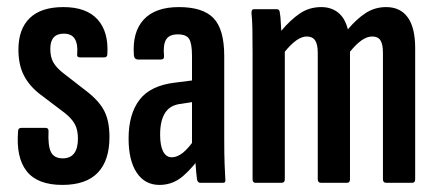

<svg xmlns="http://www.w3.org/2000/svg" viewBox="-20 -516 1232 542"><path d="M156 6Q86 6 55.5 -32.5Q25 -71 31 -145Q31 -155 40 -155H109Q117 -155 117 -146Q115 -104 124 -86.5Q133 -69 157 -69Q200 -69 200 -125Q200 -149 191.5 -165Q183 -181 163 -197L93 -250Q63 -273 47.5 -303Q32 -333 32 -376Q32 -434 64 -465Q96 -496 159 -496Q224 -496 255.5 -461Q287 -426 283 -363Q283 -354 274 -354H206Q202 -354 199.5 -356Q197 -358 198 -365Q200 -392 191 -406.5Q182 -421 160 -421Q122 -421 122 -378Q122 -355 130.5 -340Q139 -325 158 -310L225 -258Q260 -231 274.5 -202.5Q289 -174 289 -129Q289 -63 256 -28.5Q223 6 156 6Z M545 0Q538 0 536 -10Q534 -27 532 -53.5Q530 -80 530 -99L522 -108V-358Q522 -393 514 -406Q506 -419 482 -419Q458 -419 449 -404.5Q440 -390 443 -358Q444 -348 434 -348H370Q359 -348 358 -360Q353 -425 385.5 -460.5Q418 -496 485 -496Q553 -496 583 -464.5Q613 -433 613 -358V-123Q613 -81 614 -54Q615 -27 616 -11Q618 0 610 0ZM430 6Q389 6 366 -28.5Q343 -63 343 -125Q343 -194 374 -234.5Q405 -275 476 -283L531 -290L530 -229L492 -223Q461 -220 446.5 -198Q432 -176 432 -136Q432 -105 440.5 -88.5Q449 -72 465 -72Q480 -72 496 -84.5Q512 -97 535 -130L541 -67Q510 -27 485.5 -10.5Q461 6 430 6Z M701 0Q693 0 693 -10V-367Q693 -406 692.5 -433.5Q692 -461 690 -478Q689 -490 697 -490H762Q769 -490 770 -480Q772 -468 772.5 -455Q773 -442 774 -429Q800 -460 826.5 -478Q853 -496 887 -496Q915 -496 934.5 -480.5Q954 -465 962 -433Q986 -462 1012 -479Q1038 -496 1070 -496Q1110 -496 1131 -467Q1152 -438 1152 -380V-10Q1152 0 1144 0H1070Q1061 0 1061 -10V-367Q1061 -391 1054 -402Q1047 -413 1031 -413Q1016 -413 1000.5 -402Q985 -391 968 -370V-10Q968 0 960 0H886Q877 0 877 -10V-367Q877 -391 869.5 -402Q862 -413 846 -413Q832 -413 816.5 -402Q801 -391 784 -370V-10Q784 0 775 0Z"/></svg>

Font: Sofia Sans Extra Condensed SemiBold
Style: Regular
Weight: 600
Designer: Botio Nikoltchev, Ani Petrova
Foundry: lettersoup
Version: Version 4.101